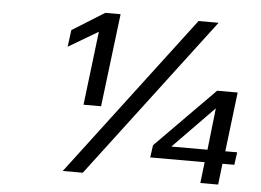

<svg xmlns="http://www.w3.org/2000/svg" viewBox="-48 -711 1052 773"><g transform="rotate(5 478.0 -324.5)"><path d="M363 -273 409 -649H347L217 -568L208 -500L328 -571L292 -273ZM232 0H313L805 -649H724ZM918 -85 925 -136H877L906 -376H823L585 -135L578 -85H798L788 0H860L870 -85ZM805 -136H659L824 -305Z"/></g></svg>

Font: Gamestation Text
Style: Italic
Weight: 400
Designer: Jonas Hecksher
Foundry: Jonas Hecksher, Playtypeª, e-types AS
Version: Version 1.003